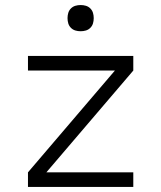

<svg xmlns="http://www.w3.org/2000/svg" viewBox="-20 -742 640 762"><path d="M91 0V-58L436 -462H91V-520H509V-462L164 -58H509V0ZM300 -618Q289 -618 279 -621Q269 -624 261.5 -631.5Q254 -639 251 -649Q248 -659 248 -670Q248 -681 251 -691Q254 -701 261.5 -708.5Q269 -716 279 -719Q289 -722 300 -722Q311 -722 321 -719Q331 -716 338.5 -708.5Q346 -701 349 -691Q352 -681 352 -670Q352 -659 349 -649Q346 -639 338.5 -631.5Q331 -624 321 -621Q311 -618 300 -618Z"/></svg>

Font: Iosevka Light Extended
Style: Regular
Weight: 300
Width: 7
Monospace: yes
Designer: Belleve Invis
Foundry: Belleve Invis
Version: Version 32.5.0; ttfautohint (v1.8.4)